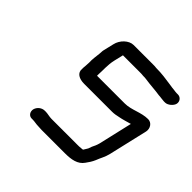

<svg xmlns="http://www.w3.org/2000/svg" viewBox="-128 -606 738 738"><g transform="rotate(45 241.0 -237.5)"><path d="M460 -464H453C445 -464 432 -467 425 -467C421 -468 417 -468 412 -469C384 -473 360 -477 329 -477C322 -478 316 -478 309 -478H205C180 -478 154 -453 148 -425L138 -383C136 -376 137 -370 136 -363C134 -343 131 -327 132 -309L131 -291C130 -284 130 -279 130 -274C127 -249 149 -238 176 -238H327C340 -238 349 -240 363 -243C375 -245 398 -252 412 -256L380 -118C377 -106 372 -96 368 -88L363 -74C360 -68 356 -63 352 -56C348 -55 345 -55 342 -55C337 -54 330 -54 325 -54H182C171 -54 158 -58 148 -58H142C126 -58 111 -46 107 -30C104 -15 113 -1 128 -1H134C144 -1 155 2 166 2C173 2 179 3 186 3H312C347 3 377 -2 394 -27C401 -36 410 -50 415 -62C422 -81 432 -96 437 -118L474 -277C478 -296 466 -316 446 -316C408 -316 376 -295 340 -295H189V-296C189 -297 190 -298 189 -299C191 -326 188 -353 195 -383L204 -421H294C301 -421 308 -421 315 -420C321 -420 327 -420 332 -419C357 -415 385 -414 410 -410C418 -410 433 -407 440 -407H447C461 -407 479 -422 482 -436C485 -451 474 -464 460 -464Z"/></g></svg>

Font: Electronic
Style: It
Weight: 400
Version: Version 1.011